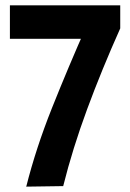

<svg xmlns="http://www.w3.org/2000/svg" viewBox="-20 -695 486 717"><path d="M216 0 78 2Q114 -141 174 -291.5Q234 -442 304 -600L300 -550H17V-675H429V-589Q360 -435 305.5 -287.5Q251 -140 216 0Z"/></svg>

Font: Yaldevi ExtraLight
Style: Regular
Weight: 200
Designer: Sol Matas, Rajitha Manaperi, Kosala Senevirathne
Foundry: Mooniak
Version: Version 1.100